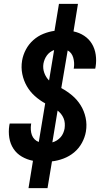

<svg xmlns="http://www.w3.org/2000/svg" viewBox="-20 -863 540 990"><path d="M127 107 150 -34Q119 -40 92.5 -55.5Q66 -71 49.5 -96Q33 -121 28 -152.5Q23 -184 28 -216L30 -226H141L140 -221Q138 -207 139 -193Q140 -179 144.5 -166.5Q149 -154 158.5 -144.5Q168 -135 180 -131L213 -330Q184 -346 159.5 -368Q135 -390 118.5 -418.5Q102 -447 95 -481Q88 -515 94 -551Q99 -580 113.5 -607.5Q128 -635 151.5 -656Q175 -677 203.5 -688.5Q232 -700 261 -704L284 -843H382L359 -701Q389 -695 414 -678.5Q439 -662 454 -637Q469 -612 473.5 -581Q478 -550 473 -519L471 -509H360L361 -514Q363 -527 362 -540.5Q361 -554 357.5 -566Q354 -578 347 -587.5Q340 -597 329 -603L296 -409Q327 -392 352.5 -370.5Q378 -349 396 -320Q414 -291 421.5 -256Q429 -221 423 -185Q418 -155 402.5 -126.5Q387 -98 362.5 -77.5Q338 -57 307.5 -45.5Q277 -34 248 -31L225 107ZM233 -448 259 -605Q248 -601 238.5 -594Q229 -587 222 -577.5Q215 -568 210.5 -557Q206 -546 204 -535Q200 -510 208.5 -487Q217 -464 233 -448ZM250 -129Q262 -132 273 -139Q284 -146 292.5 -155.5Q301 -165 306 -177Q311 -189 313 -200Q315 -214 314 -227.5Q313 -241 308 -253Q303 -265 295 -275Q287 -285 277 -293Z"/></svg>

Font: Iosevka
Style: Bold Italic
Weight: 700
Italic angle: -9°
Monospace: yes
Designer: Belleve Invis
Foundry: Belleve Invis
Version: Version 32.5.0; ttfautohint (v1.8.4)